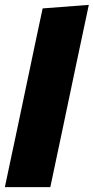

<svg xmlns="http://www.w3.org/2000/svg" viewBox="-25 -768 384 788"><path d="M-5 0Q6 -52.5 16.5 -102Q27 -151.5 40.5 -214.5L99 -492.5Q112 -553.5 124.2 -612.5Q136.5 -671.5 150 -733.5L339.5 -748Q327 -690 313.8 -626.8Q300.5 -563.5 285.5 -493.5L227 -215Q213.5 -151 203 -101.8Q192.5 -52.5 181.5 0Z"/></svg>

Font: Commissioner ExtraBold
Style: Italic
Weight: 800
Italic angle: -12°
Designer: Kostas Bartsokas
Foundry: Kostas Bartsokas
Version: Version 1.000; ttfautohint (v1.8.3)